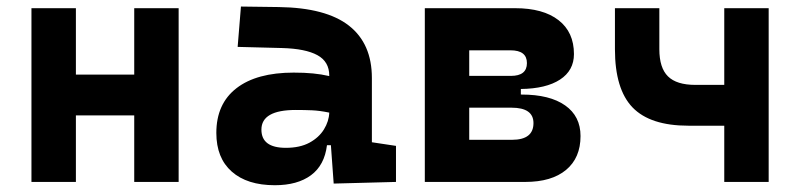

<svg xmlns="http://www.w3.org/2000/svg" viewBox="-20 -542 2384 572"><path d="M73.7 0V-517.6H206.1V-319.8H379.9V-517.6H512.2V0H379.9V-198.2H206.1V0Z M798.8 9.8Q716.3 9.8 670.4 -30.8Q624.5 -71.3 624.5 -146Q624.5 -232.9 684.6 -279.3Q744.6 -325.7 855 -325.7Q887.2 -325.7 912.4 -323.2Q937.5 -320.8 960.9 -315.4V-316.9Q960.9 -358.4 925.5 -377.7Q890.1 -397 820.3 -398.9L688 -402.3L697.8 -522.5L810.5 -521Q951.2 -519 1019.5 -465.6Q1087.9 -412.1 1087.9 -309.6V-118.2L1159.7 -107.4V0L974.1 4.9L965.8 -109.4H954.1Q946.8 -49.8 906.5 -20Q866.2 9.8 798.8 9.8ZM758.8 -155.8Q758.8 -101.6 831.5 -101.6Q873.5 -101.6 901.9 -116.9Q930.2 -132.3 945.1 -156.5Q960 -180.7 960.9 -206.5Q932.6 -212.4 909.7 -213.4Q886.7 -214.4 861.3 -214.4Q758.8 -214.4 758.8 -155.8Z M1245.6 0V-517.6H1514.6Q1598.1 -517.6 1644 -481.9Q1689.9 -446.3 1689.9 -380.9Q1689.9 -332 1648.4 -304.9Q1606.9 -277.8 1531.7 -276.9V-260.3H1534.2Q1617.7 -260.3 1663.6 -228Q1709.5 -195.8 1709.5 -136.7Q1709.5 -71.8 1666.5 -35.9Q1623.5 0 1544.9 0ZM1501 -392.1H1377.9V-315.9H1502Q1549.8 -315.9 1549.8 -354Q1549.8 -392.1 1501 -392.1ZM1503.9 -221.2H1377.9V-125.5H1505.4Q1569.3 -125.5 1569.3 -175.3Q1569.3 -221.2 1503.9 -221.2Z M2031.2 -167.5Q1917 -167.5 1864.5 -221.9Q1812 -276.4 1812 -395.5V-517.6H1944.3V-395.5Q1944.3 -339.8 1970 -314.5Q1995.6 -289.1 2051.8 -289.1H2137.7V-517.6H2270V0H2137.7V-167.5Z"/></svg>

Font: Caskaydia Cove
Style: Bold
Weight: 700
Monospace: yes
Designer: Aaron Bell
Foundry: Saja Typeworks
Version: Version 4.300; ttfautohint (v1.8.3)